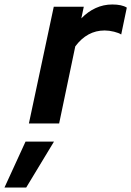

<svg xmlns="http://www.w3.org/2000/svg" viewBox="-132 -551 586 857"><path d="M-3 0 108 -521H242L231 -469Q260 -499 295 -515Q330 -531 369 -531Q412 -531 434 -517L409 -397Q399 -404 377 -409.5Q355 -415 335 -415Q257 -415 204 -344L132 0ZM-112 286 -18 81H109L-15 286Z"/></svg>

Font: Red Hat Display ExtraBold
Style: Italic
Weight: 800
Italic angle: -12°
Designer: Pentagram, MCKL
Foundry: Pentagram, MCKL
Version: Version 1.023